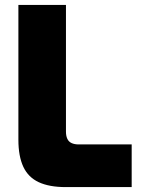

<svg xmlns="http://www.w3.org/2000/svg" viewBox="-20 -763 577 783"><path d="M248 0Q181 0 138 -20Q95 -40 75 -83Q55 -126 55 -193V-743H249V-226Q249 -209 254.5 -197Q260 -185 272 -179.5Q284 -174 301 -174H517V0Z"/></svg>

Font: Exo Thin Black
Style: Regular
Weight: 900
Version: Version 2.000